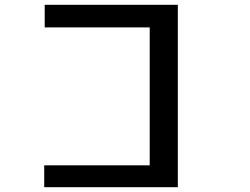

<svg xmlns="http://www.w3.org/2000/svg" viewBox="-20 -690 1040 799"><path d="M720 89H164V-2H603V-576H166V-670H720Z"/></svg>

Font: Inconsolata UltraExpanded SemiBold
Style: Regular
Weight: 600
Width: 9
Monospace: yes
Designer: Raph Levien, Cyreal, Brenton Simpson
Foundry: Raph Levien, Cyreal, Google
Version: Version 3.001; ttfautohint (v1.8.2.53-6de2)